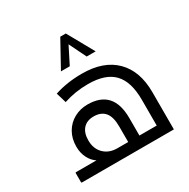

<svg xmlns="http://www.w3.org/2000/svg" viewBox="-195 -1079 1241 1259"><g transform="rotate(-30 425.5 -449.5)"><path d="M465.3 -78.1V-194.8Q465.3 -268.6 436.8 -302.7Q408.2 -336.9 352.1 -336.9Q301.3 -336.9 272.7 -305.9Q244.1 -274.9 244.1 -217.8Q244.1 -153.8 282.7 -116Q321.3 -78.1 383.3 -78.1ZM70.3 0Q65.4 0 65.4 -4.9V-74.2Q65.4 -78.1 70.3 -78.1H225.1Q193.4 -98.1 174.3 -136.2Q155.3 -174.3 155.3 -221.2Q155.3 -282.2 182.1 -328.4Q209 -374.5 255.1 -399.7Q301.3 -424.8 356 -424.8Q550.3 -424.8 550.3 -210V-78.1H681.2V-273.9Q681.2 -410.2 619.6 -474.6Q558.1 -539.1 426.3 -539.1Q329.1 -539.1 241.2 -509.8L218.3 -586.9Q312 -618.2 426.3 -618.2Q589.4 -618.2 677.7 -530Q766.1 -441.9 766.1 -282.2V0ZM314.9 -699.7 424.8 -898.9H466.8L577.6 -699.7H509.8L446.8 -828.6L381.8 -699.7Z"/></g></svg>

Font: Noto Kufi Arabic
Style: Regular
Weight: 400
Designer: Monotype Design team
Foundry: Monotype Imaging Inc.
Version: Version 1.02